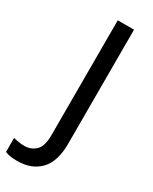

<svg xmlns="http://www.w3.org/2000/svg" viewBox="-321 -812 856 1073"><g transform="rotate(30 107.0 -276.0)"><path d="M0 205Q-24 205 -44 202Q-64 199 -78 192V102Q-63 106 -44 109Q-25 112 -6 112Q36 112 65.5 84Q95 56 95 -15V-757H200V-21Q200 94 146.5 149.5Q93 205 0 205Z"/></g></svg>

Font: Menbere
Style: Regular
Weight: 400
Designer: Aleme Tadesse
Foundry: Sorkin Type Co
Version: Version 1.000